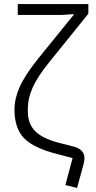

<svg xmlns="http://www.w3.org/2000/svg" viewBox="-20 -760 468 939"><path d="M356.9 159.2 299.8 145 335 13.2 262.2 -5.9Q144 -35.6 97.4 -84.5Q50.8 -133.3 50.8 -224.1Q50.8 -277.3 76.2 -334.7Q101.6 -392.1 168 -475.1L340.8 -688V-690.9L282.2 -687H66.9V-740.2H412.1V-692.9L220.2 -455.1Q162.6 -383.8 139.4 -331.1Q116.2 -278.3 116.2 -231V-215.8Q116.2 -155.3 151.4 -119.1Q186.5 -83 270 -61L340.8 -43Q393.1 -29.3 393.1 14.2Q393.1 21.5 389.2 41Z"/></svg>

Font: Anuphan Light
Style: Regular
Weight: 300
Designer: Mike Abbink, Paul van der Laan, Pieter van Rosmalen, Mint Tantisuwanna
Foundry: Bold Monday; Cadson Demak
Version: Version 3.002;hotconv 1.0.109;makeotfexe 2.5.65596